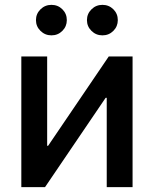

<svg xmlns="http://www.w3.org/2000/svg" viewBox="-20 -767 631 787"><path d="M523.4 0H417.5V-366.2H413.1L164.6 0H67.4V-535.6H173.3V-169.4H177.2L425.8 -535.6H523.4ZM399.9 -622.1Q373.5 -622.1 355 -640.4Q336.4 -658.7 336.4 -684.6Q336.4 -710.4 355 -728.8Q373.5 -747.1 399.9 -747.1Q426.3 -747.1 444.6 -729Q462.9 -710.9 462.9 -684.6Q462.9 -658.7 444.6 -640.4Q426.3 -622.1 399.9 -622.1ZM190.9 -622.1Q164.6 -622.1 146 -640.4Q127.4 -658.7 127.4 -684.6Q127.4 -710.4 146 -728.8Q164.6 -747.1 190.9 -747.1Q217.3 -747.1 235.6 -729Q253.9 -710.9 253.9 -684.6Q253.9 -658.7 235.6 -640.4Q217.3 -622.1 190.9 -622.1Z"/></svg>

Font: Inter 20pt Medium
Style: Regular
Weight: 500
Version: Version 4.001;git-66647c0bb